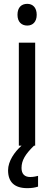

<svg xmlns="http://www.w3.org/2000/svg" viewBox="-20 -758 281 999"><path d="M122 -738C92 -738 71 -720 71 -681C71 -644 92 -625 122 -625C150 -625 171 -644 171 -681C171 -719 150 -738 122 -738ZM92 116C92 76 112 44 157 0H163V-536H78V0H92C55 33 22 81 22 128C22 188 54 221 122 221C146 221 162 218 178 213V157C169 159 156 163 137 163C108 163 92 147 92 116Z"/></svg>

Font: Noto Sans Myanmar UI SemiCondensed
Style: Regular
Weight: 400
Width: 4
Designer: Monotype Design Team
Foundry: Monotype Imaging Inc.
Version: Version 2.103